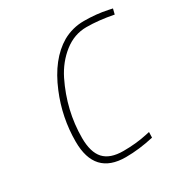

<svg xmlns="http://www.w3.org/2000/svg" viewBox="-164 -846 961 992"><g transform="rotate(-30 316.0 -350.0)"><path d="M306 9Q121 9 121 -190Q121 -333 176 -465Q238 -615 342 -676Q401 -709 469 -709Q543 -709 608 -695L632 -690L624 -658Q537 -675 464.5 -675Q392 -675 331.5 -627.5Q271 -580 234 -506Q159 -353 159 -190Q159 -105 195.5 -65Q232 -25 311 -25Q387 -25 451 -39L474 -44L473 -11Q386 9 306 9Z"/></g></svg>

Font: Titillium Web ExtraLight
Style: Italic
Weight: 275
Italic angle: -13°
Version: Version 1.002;PS 57.000;hotconv 1.0.70;makeotf.lib2.5.55311